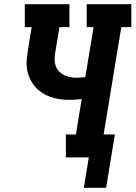

<svg xmlns="http://www.w3.org/2000/svg" viewBox="-20 -755 650 921"><path d="M382 146 406 0H296V-110H344L372 -280Q357 -278 342 -277Q327 -276 312 -276Q288 -276 264.5 -279.5Q241 -283 219.5 -291Q198 -299 179 -312Q160 -325 146 -342Q132 -359 122.5 -380Q113 -401 109.5 -424.5Q106 -448 108.5 -472Q111 -496 115 -521L132 -625H99V-735H313V-625H265L245 -503Q242 -486 242 -469.5Q242 -453 247 -439Q252 -425 262.5 -413.5Q273 -402 287 -395Q301 -388 316.5 -385Q332 -382 348 -382Q359 -382 369 -383Q379 -384 389 -385L429 -625H396V-735H610V-625H562L477 -110H531L489 146Z"/></svg>

Font: Iosevka Etoile XBdObl
Style: Regular
Weight: 800
Italic angle: -9°
Designer: Belleve Invis
Foundry: Belleve Invis
Version: Version 15.5.2; ttfautohint (v1.8.4)